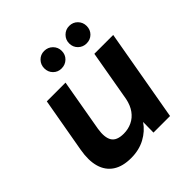

<svg xmlns="http://www.w3.org/2000/svg" viewBox="-192 -853 1008 1008"><g transform="rotate(-45 312.5 -348.5)"><path d="M213 12Q150 12 111 -14Q72 -40 58 -88.5Q44 -137 56 -206L110 -512H249L198 -220Q189 -163 206.5 -134.5Q224 -106 276 -106Q309 -106 337.5 -119.5Q366 -133 385.5 -160Q405 -187 413 -226L463 -512H603L513 0H390L391 -78Q363 -37 317.5 -12.5Q272 12 213 12ZM287 -579Q260 -579 241.5 -597.5Q223 -616 223 -644Q223 -671 241.5 -690Q260 -709 287 -709Q315 -709 334 -690Q353 -671 353 -644Q353 -616 334 -597.5Q315 -579 287 -579ZM473 -579Q446 -579 427 -597.5Q408 -616 408 -644Q408 -671 427 -690Q446 -709 473 -709Q501 -709 519.5 -690Q538 -671 538 -644Q538 -616 519.5 -597.5Q501 -579 473 -579Z"/></g></svg>

Font: DM Sans 12pt ExtraBold
Style: Italic
Weight: 800
Italic angle: -10°
Version: Version 4.004;gftools[0.9.30]